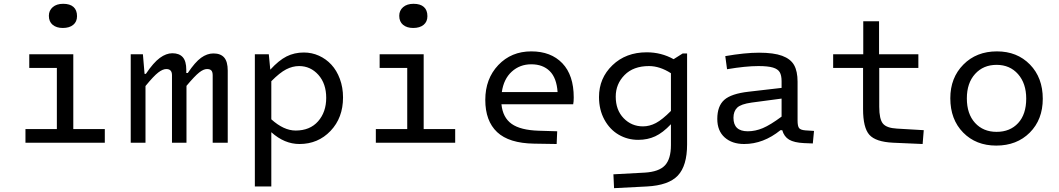

<svg xmlns="http://www.w3.org/2000/svg" viewBox="-20 -750 5564 1009"><path d="M310.1 -603Q276.9 -603 256.8 -619.6Q236.8 -636.2 236.8 -667Q236.8 -694.8 257.1 -712.4Q277.3 -730 312 -730Q347.7 -730 366.2 -713.4Q384.8 -696.8 384.8 -665Q384.8 -635.7 364.7 -619.4Q344.7 -603 310.1 -603ZM113.8 -71.8H278.8V-393.1H133.8V-464.8H365.2V-71.8H530.8V0H113.8Z M731 -464.8 739.7 -361.8H746.6Q786.6 -421.4 820.1 -445.8Q853.5 -470.2 885.7 -470.2Q921.9 -470.2 940.4 -449.5Q959 -428.7 959 -382.8V-366.2H966.8Q1004.9 -423.3 1036.6 -446.3Q1068.4 -469.2 1101.6 -469.2Q1139.2 -469.2 1158 -447.8Q1176.8 -426.3 1176.8 -378.9V0H1097.7V-354Q1097.7 -372.1 1090.6 -379.6Q1083.5 -387.2 1067.9 -387.2Q1049.8 -387.2 1026.6 -368.9Q1003.4 -350.6 960 -298.8V0H883.8V-355Q883.8 -387.2 854 -387.2Q835.4 -387.2 811.5 -368.9Q787.6 -350.6 744.6 -297.9V0H667V-464.8Z M1319.3 230V-464.8H1392.6L1400.4 -383.8Q1444.8 -432.6 1485.8 -453.4Q1526.9 -474.1 1576.7 -474.1Q1618.7 -474.1 1656 -457.3Q1693.4 -440.4 1721.4 -410.2Q1749.5 -379.9 1766.1 -335.2Q1782.7 -290.5 1782.7 -237.8Q1782.7 -130.9 1717 -62Q1651.4 6.8 1553.7 6.8Q1474.6 6.8 1405.8 -55.2V230ZM1551.8 -402.8Q1517.6 -402.8 1483.9 -385.5Q1450.2 -368.2 1405.8 -323.2V-123Q1471.2 -64 1533.7 -64Q1608.9 -64 1651.6 -112.5Q1694.3 -161.1 1694.3 -235.8Q1694.3 -310.5 1653.1 -356.7Q1611.8 -402.8 1551.8 -402.8Z M2151.4 -603Q2118.2 -603 2098.1 -619.6Q2078.1 -636.2 2078.1 -667Q2078.1 -694.8 2098.4 -712.4Q2118.7 -730 2153.3 -730Q2189 -730 2207.5 -713.4Q2226.1 -696.8 2226.1 -665Q2226.1 -635.7 2206.1 -619.4Q2186 -603 2151.4 -603ZM1955.1 -71.8H2120.1V-393.1H1975.1V-464.8H2206.5V-71.8H2372.1V0H1955.1Z M2812 -63 2908.2 -60.1 2905.3 6.8 2787.1 4.9Q2654.8 2.9 2592.5 -55.7Q2530.3 -114.3 2530.3 -225.1Q2530.3 -335.9 2598.6 -408Q2667 -480 2772 -480Q2875.5 -480 2935.3 -417.5Q2995.1 -355 2995.1 -237.8Q2995.1 -215.3 2992.2 -202.1H2615.2Q2622.1 -132.3 2668.7 -99.1Q2715.3 -65.9 2812 -63ZM2772 -412.1Q2711.9 -412.1 2669.4 -373.5Q2627 -335 2617.2 -266.1H2910.2Q2905.3 -340.3 2869.1 -376.2Q2833 -412.1 2772 -412.1Z M3127.9 -240.2Q3127.9 -339.4 3198.5 -407.2Q3269 -475.1 3378.9 -475.1Q3455.1 -475.1 3520 -439L3567.9 -469.2H3590.8V8.8Q3590.8 121.1 3542.2 172.6Q3493.7 224.1 3378.9 230L3207 238.8L3203.6 166L3367.7 157.2Q3442.9 152.8 3474.4 119.1Q3505.9 85.4 3505.9 12.2V-97.2Q3463.4 -52.2 3423.3 -33.7Q3383.3 -15.1 3334 -15.1Q3277.8 -15.1 3231.2 -42.2Q3184.6 -69.3 3156.2 -121.3Q3127.9 -173.3 3127.9 -240.2ZM3215.8 -242.2Q3215.8 -171.9 3257.3 -128.9Q3298.8 -85.9 3358.9 -85.9Q3393.6 -85.9 3427 -103.5Q3460.4 -121.1 3505.9 -167V-365.2Q3447.3 -402.8 3390.6 -402.8Q3308.6 -402.8 3262.2 -355.7Q3215.8 -308.6 3215.8 -242.2Z M4171.4 -117.2Q4171.4 -87.4 4179.2 -77.1Q4187 -66.9 4212.4 -64.9L4257.8 -62L4251.5 3.9L4204.6 2Q4153.3 -0.5 4127 -16.1Q4100.6 -31.7 4090.8 -65.9H4081.5Q3991.7 6.8 3890.6 6.8Q3827.1 6.8 3788.3 -27.8Q3749.5 -62.5 3749.5 -125Q3749.5 -192.4 3786.1 -225.1Q3822.8 -257.8 3914.6 -268.1L4087.4 -288.1V-323.2Q4087.4 -354 4077.6 -370.6Q4067.9 -387.2 4041.7 -395Q4015.6 -402.8 3965.8 -402.8Q3898.4 -402.8 3800.8 -386.2L3791.5 -455.1Q3895 -473.1 3968.8 -473.1Q4045.9 -473.1 4090.3 -456.8Q4134.8 -440.4 4153.1 -408Q4171.4 -375.5 4171.4 -320.8ZM3909.7 -60.1Q3949.2 -60.1 3988.8 -76.7Q4028.3 -93.3 4087.4 -137.2V-231.9L3929.7 -210.9Q3873.5 -203.1 3854 -184.1Q3834.5 -165 3834.5 -130.9Q3834.5 -60.1 3909.7 -60.1Z M4515.6 -176.8V-393.1H4358.4V-464.8H4516.6V-638.2H4599.6V-464.8H4806.2V-393.1H4600.6V-189Q4600.6 -124 4619.9 -100.6Q4639.2 -77.1 4693.4 -74.2L4834.5 -65.9L4828.6 6.8L4673.3 0Q4582 -4.4 4548.8 -41.5Q4515.6 -78.6 4515.6 -176.8Z M5215.3 15.1Q5108.9 15.1 5041.5 -53.5Q4974.1 -122.1 4974.1 -233.9Q4974.1 -341.3 5042.7 -410.6Q5111.3 -480 5219.2 -480Q5325.2 -480 5392.6 -410.9Q5460 -341.8 5460 -231Q5460 -121.6 5391.8 -53.2Q5323.7 15.1 5215.3 15.1ZM5217.3 -57.1Q5288.1 -57.1 5330.6 -103.3Q5373 -149.4 5373 -231.9Q5373 -311.5 5330.1 -360.4Q5287.1 -409.2 5217.3 -409.2Q5147.5 -409.2 5104.2 -361.3Q5061 -313.5 5061 -232.9Q5061 -151.4 5104 -104.2Q5147 -57.1 5217.3 -57.1Z"/></svg>

Font: IntelOne Mono
Style: Regular
Weight: 400
Designer: Fred Shallcrass
Foundry: Frere-Jones Type LLC
Version: Version 1.200;hotconv 1.1.0;makeotfexe 2.6.0;FJTRelease1.2